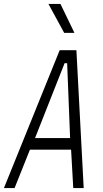

<svg xmlns="http://www.w3.org/2000/svg" viewBox="-42 -956 524 975"><path d="M314 -255 299 -635H286L136 -255H314ZM110 -196 32 -1H-22L261 -701H346L383 -1H330L319 -196H110ZM284 -789 204 -936H265L336 -789Z"/></svg>

Font: Marvel
Style: Italic
Weight: 400
Italic angle: -12°
Designer: Carolina Trebol
Foundry: Carolina Trebol
Version: Version 1.001